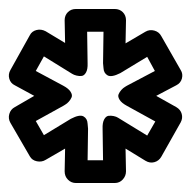

<svg xmlns="http://www.w3.org/2000/svg" viewBox="-24 -764 424 425"><path d="M-1 -492.2Q-6.3 -501.5 -3.4 -511.7Q-0.5 -522 8.8 -526.9L51.8 -551.8L8.8 -575.2Q-0.5 -579.6 -3.4 -589.6Q-6.3 -599.6 -1 -608.9L42 -686Q46.4 -694.8 56.6 -697.5Q66.9 -700.2 77.1 -694.8L120.1 -668.9L119.1 -719.2Q119.1 -730 126.2 -737.1Q133.3 -744.1 144 -744.1H230Q240.7 -744.1 247.8 -737.1Q254.9 -730 254.9 -719.2L253.9 -668L297.9 -693.8Q307.1 -699.2 317.6 -696.3Q328.1 -693.4 333 -684.1L376 -608.9Q381.3 -600.6 378.7 -590.3Q376 -580.1 366.2 -575.2L321.8 -551.8L366.2 -526.9Q375.5 -521.5 378.2 -512Q380.9 -502.4 376 -493.2L333 -417Q327.6 -407.7 317.6 -405Q307.6 -402.3 297.9 -408.2L253.9 -435.1L254.9 -384.8Q254.9 -374.5 247.8 -366.7Q240.7 -358.9 230 -358.9H144Q133.8 -358.9 126.5 -366.2Q119.1 -373.5 119.1 -384.8L120.1 -435.1L77.1 -410.2Q68.4 -404.8 57.6 -407Q46.9 -409.2 42 -418ZM55.2 -496.1 73.2 -464.8 132.8 -501Q152.3 -511.2 160.9 -506.3Q169.4 -501.5 169.9 -490.2L170.9 -479L169.9 -409.2H204.1L203.1 -479Q202.6 -492.2 206.5 -499.5Q210.4 -506.8 216.1 -507.6Q221.7 -508.3 227.5 -507.1Q233.4 -505.9 237.3 -503.4L241.2 -501L301.8 -463.9L319.8 -495.1L256.8 -529.8Q245.1 -536.1 240.7 -543.2Q236.3 -550.3 238.5 -555.4Q240.7 -560.5 244.6 -564.9Q248.5 -569.3 252.9 -571.8L256.8 -574.2L318.8 -606.9L301.8 -638.2L242.2 -602.1Q222.7 -592.3 214.1 -597.2Q205.6 -602.1 205.1 -613.3L204.1 -624L205.1 -693.8H168.9L169.9 -624Q170.4 -610.8 166.5 -603.8Q162.6 -596.7 157 -595.9Q151.4 -595.2 145.5 -596.7Q139.6 -598.1 135.7 -600.6L131.8 -603L73.2 -639.2L55.2 -606.9L116.2 -574.2Q127.9 -567.9 132.3 -560.8Q136.7 -553.7 134.5 -548.6Q132.3 -543.5 128.4 -539.1Q124.5 -534.7 120.1 -532.2L116.2 -529.8Z"/></svg>

Font: Trueno Bold Outline
Style: Regular
Weight: 700
Width: 6
Designer: Julieta Ulanovsky
Foundry: Julieta Ulanovsky
Version: Version 3.001b | FøM Fix